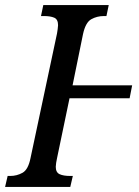

<svg xmlns="http://www.w3.org/2000/svg" viewBox="-38 -734 546 754"><path d="M-18 0 -8 -43H2Q28 -43 50.5 -55.5Q73 -68 82 -114L186 -603Q187 -610 188.5 -619.5Q190 -629 190 -635Q190 -658 175 -664.5Q160 -671 134 -671H123L132 -714H389L380 -671H370Q343 -671 320.5 -658.5Q298 -646 288 -600L247 -399H481L471 -348H235L186 -113Q184 -104 182.5 -94.5Q181 -85 181 -79Q181 -57 196 -50Q211 -43 238 -43H248L238 0Z"/></svg>

Font: Noto Serif ExtraCondensed Medium
Style: Italic
Weight: 500
Width: 2
Italic angle: -12°
Designer: Monotype Design Team
Foundry: Monotype Imaging Inc.
Version: Version 2.013; ttfautohint (v1.8.4.7-5d5b)